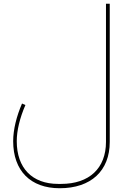

<svg xmlns="http://www.w3.org/2000/svg" viewBox="-20 -760 693 1020"><path d="M297 240C463 240 563 148 563 -6V-740H543V-6C543 134 454 217 305 217H289C151 217 69 133 69 -10C69 -66 85 -133 115 -202L97 -210C68 -143 50 -72 50 -10C50 147 142 240 297 240Z"/></svg>

Font: IBM Plex Arabic Thin
Style: Regular
Weight: 100
Designer: Mike Abbink, Paul van der Laan, Pieter van Rosmalen, Wael Morcos, Khajak Apelian
Foundry: Bold Monday
Version: Version 1.0